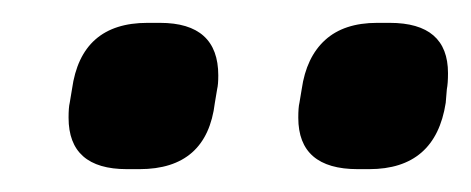

<svg xmlns="http://www.w3.org/2000/svg" viewBox="-20 -788 412 168"><path d="M40 -685Q40 -694 41 -698L43 -710Q51 -768 109 -768H120Q171 -768 171 -722Q171 -714 170 -710L168 -698Q161 -640 102 -640H91Q40 -640 40 -685ZM241 -685Q241 -694 242 -698L244 -710Q248 -738 264.5 -753Q281 -768 310 -768H321Q372 -768 372 -724Q372 -715 371 -710L370 -698Q361 -640 303 -640H293Q241 -640 241 -685Z"/></svg>

Font: Krub SemiBold
Style: Italic
Weight: 600
Italic angle: -8°
Designer: Ekaluck Peanpanawate
Foundry: Cadson Demak Co.,Ltd.
Version: Version 1.000; ttfautohint (v1.6)